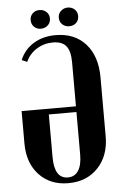

<svg xmlns="http://www.w3.org/2000/svg" viewBox="-58 -879 590 930"><g transform="rotate(-5 237.5 -414.0)"><path d="M123 -793Q123 -812.5 136.2 -825.2Q149.4 -837.9 168.9 -837.9Q189.5 -837.9 203.1 -825.2Q216.8 -812.5 216.8 -793Q216.8 -772.9 203.1 -760Q189.5 -747.1 168.9 -747.1Q149.4 -747.1 136.2 -760Q123 -772.9 123 -793ZM259.8 -793Q259.8 -812 273.7 -825Q287.6 -837.9 307.1 -837.9Q327.1 -837.9 340.6 -825.2Q354 -812.5 354 -793Q354 -772.5 340.8 -759.8Q327.6 -747.1 307.1 -747.1Q286.6 -747.1 273.2 -760Q259.8 -772.9 259.8 -793ZM41 -357.9H305.2V-571.8Q305.2 -626.5 285.2 -651.1Q265.1 -675.8 221.2 -675.8Q177.2 -675.8 141.4 -653.3Q105.5 -630.9 88.9 -592.8L63 -604Q84 -654.3 129.4 -682.1Q174.8 -710 236.8 -710Q329.1 -710 382.6 -650.1Q436 -590.3 436 -486.8V-200.2Q436 -106.4 381.1 -48.3Q326.2 9.8 236.8 9.8Q148.4 9.8 94.7 -47.9Q41 -105.5 41 -200.2ZM305.2 -123V-330.1H170.9V-123Q170.9 -18.1 236.8 -18.1Q270 -18.1 287.6 -45.2Q305.2 -72.3 305.2 -123Z"/></g></svg>

Font: Moniqa Black Heading
Style: Regular
Weight: 900
Designer: Rajesh Rajput
Foundry: Rajesh Rajput
Version: Version 1.000